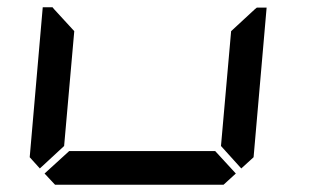

<svg xmlns="http://www.w3.org/2000/svg" viewBox="-20 -510 856 530"><path d="M90 -45 62 -76 98 -490H125L129 -485L185 -424L157 -107ZM684 -485 689 -489H716L680 -76L646 -45L590 -107L618 -424ZM631 -31 597 0H132L103 -31L171 -93H574Z"/></svg>

Font: DSEG7 Classic
Style: Italic
Weight: 400
Italic angle: -5°
Designer: Keshikan(Twitter:@keshinomi_88pro)
Version: Version 0.46